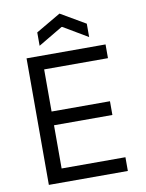

<svg xmlns="http://www.w3.org/2000/svg" viewBox="-98 -977 795 1046"><g transform="rotate(-10 300.0 -454.5)"><path d="M86 0V-700H523V-624H170V-391H493V-315H170V-76H523V0ZM168 -755V-829L305 -909L442 -829V-755L307 -835H303Z"/></g></svg>

Font: DM Mono
Style: Regular
Weight: 400
Designer: Colophon Foundry
Foundry: Colophon Foundry
Version: Version 1.000; ttfautohint (v1.8.2.53-6de2)